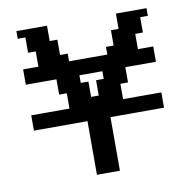

<svg xmlns="http://www.w3.org/2000/svg" viewBox="-73 -698 777 772"><g transform="rotate(-10 316.0 -312.5)"><path d="M324.2 -312.5V-375H355.5V-406.2H261.7V-375H293V-312.5ZM261.7 0V-218.8H43V-281.2H199.2V-343.8H168V-406.2H43V-468.8H105.5V-531.2H74.2V-593.8H43V-625H168V-562.5H199.2V-500H230.5V-468.8H386.7V-500H418V-562.5H449.2V-625H574.2V-593.8H543V-531.2H511.7V-468.8H574.2V-406.2H449.2V-343.8H418V-281.2H574.2V-218.8H355.5V0Z"/></g></svg>

Font: Terminal Grotesque
Style: Regular
Weight: 400
Designer: Raphaël Bastide
Foundry: http://raphaelbastide.com
Version: Version 1.0